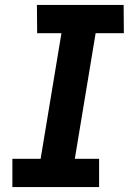

<svg xmlns="http://www.w3.org/2000/svg" viewBox="-20 -755 540 775"><path d="M30 0V-114H144L228 -621H130L129 -735H479L480 -621H366L282 -114H380V0Z"/></svg>

Font: Iosevka SS18 Heavy
Style: Italic
Weight: 900
Italic angle: -9°
Monospace: yes
Designer: Belleve Invis
Foundry: Belleve Invis
Version: Version 25.1.1; ttfautohint (v1.8.4)